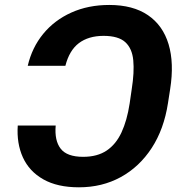

<svg xmlns="http://www.w3.org/2000/svg" viewBox="-20 -757 755 786"><path d="M52.7 -243.2H208Q202.6 -181.5 228.4 -148.3Q254.1 -115 320.5 -115Q378.4 -115 416.7 -140.7Q454.9 -166.4 477.4 -215Q500 -263.6 510.7 -333L519.3 -392.4Q530.2 -461.2 525.6 -509.8Q521.1 -558.4 493 -584.3Q464.8 -610.2 403.7 -610.2Q342.1 -610 302.9 -580.4Q263.8 -550.8 247.7 -487.7H93.6Q110.9 -562.2 156.8 -618.3Q202.7 -674.3 271.9 -705.5Q341.1 -736.7 427.3 -736.7Q524.5 -736.7 585.7 -694.9Q646.9 -653.1 670.1 -576Q693.3 -498.9 676.6 -392.4L667.6 -334.6Q651.2 -228 600.9 -150.9Q550.6 -73.8 474.4 -32Q398.2 9.8 303.1 9.8Q214.9 9.8 157.4 -22.8Q99.8 -55.4 73.7 -112.7Q47.7 -170 52.7 -243.2Z"/></svg>

Font: Inter Tight
Style: Italic
Weight: 400
Italic angle: -9.39999°
Designer: Rasmus Andersson
Foundry: rsms
Version: Version 3.002